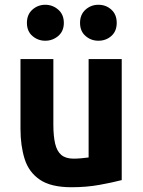

<svg xmlns="http://www.w3.org/2000/svg" viewBox="-20 -774 600 806"><path d="M280 12Q194 12 147.5 -19.5Q101 -51 83.5 -106.5Q66 -162 66 -233V-526H204V-251Q204 -203 211.5 -171Q219 -139 237.5 -123.5Q256 -108 289 -108Q303 -108 320.5 -109.5Q338 -111 352 -113V-526H491V-18Q453 -8 398 2Q343 12 280 12ZM393 -603Q362 -603 339 -623Q316 -643 316 -678Q316 -713 339 -733.5Q362 -754 393 -754Q425 -754 447.5 -733.5Q470 -713 470 -678Q470 -643 447.5 -623Q425 -603 393 -603ZM170 -603Q139 -603 116 -623Q93 -643 93 -678Q93 -713 116 -733.5Q139 -754 170 -754Q201 -754 224.5 -733.5Q248 -713 248 -678Q248 -643 224.5 -623Q201 -603 170 -603Z"/></svg>

Font: Ubuntu Sans Mono
Style: Bold
Weight: 700
Monospace: yes
Designer: Dalton Maag Ltd
Foundry: Dalton Maag Ltd
Version: Version 1.006